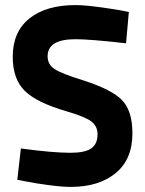

<svg xmlns="http://www.w3.org/2000/svg" viewBox="-20 -722 570 754"><path d="M486 -675 475 -552Q334 -568 276 -568Q167 -568 167 -501Q167 -469 194 -451Q221 -433 308 -406Q420 -370 460 -328Q500 -286 500 -198Q500 -96 434 -42Q368 12 258 12Q224 12 171.5 5Q119 -2 84 -9L48 -16L62 -139Q186 -122 257 -122Q313 -122 338 -139Q363 -156 363 -195Q363 -227 338 -245.5Q313 -264 241 -285Q124 -319 77 -365.5Q30 -412 30 -499Q30 -597 95.5 -649.5Q161 -702 276 -702Q310 -702 362.5 -695Q415 -688 450 -682Z"/></svg>

Font: TypoPRO Titillium Text
Style: 999 wt
Weight: 900
Designer: Accademia di Belle Arti di Urbino and others
Foundry: Accademia di Belle Arti di Urbino and others.
Version: Version 25.000